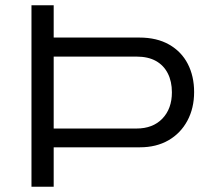

<svg xmlns="http://www.w3.org/2000/svg" viewBox="-20 -706 797 726"><path d="M99 0V-686H183V-564H507Q573 -564 619.5 -537.5Q666 -511 690 -464.5Q714 -418 714 -358Q714 -297 688.5 -249.5Q663 -202 617 -175.5Q571 -149 509 -149H183V0ZM183 -220H496Q558 -220 594 -257.5Q630 -295 630 -357Q630 -398 614.5 -428.5Q599 -459 569.5 -475.5Q540 -492 496 -492H183Z"/></svg>

Font: Archivo SemiExpanded Light
Style: Regular
Weight: 300
Width: 6
Designer: Hector Gatti
Foundry: Omnibus-Type
Version: Version 2.001